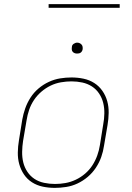

<svg xmlns="http://www.w3.org/2000/svg" viewBox="-20 -904 640 932"><path d="M246 8Q216 8 187.5 2Q159 -4 135.5 -19Q112 -34 96.5 -57Q81 -80 73.5 -107Q66 -134 66.5 -164Q67 -194 72 -223L88 -323Q93 -351 102.5 -378Q112 -405 128 -430Q144 -455 167 -474.5Q190 -494 217 -506.5Q244 -519 272 -523.5Q300 -528 327 -528Q357 -528 385.5 -522Q414 -516 437.5 -501Q461 -486 477 -463Q493 -440 500.5 -413Q508 -386 507.5 -356Q507 -326 502 -297L485 -197Q481 -169 471.5 -142Q462 -115 445.5 -90Q429 -65 406 -45.5Q383 -26 356.5 -13.5Q330 -1 301.5 3.5Q273 8 246 8ZM247 -11Q272 -11 297.5 -15.5Q323 -20 347.5 -31.5Q372 -43 393 -61Q414 -79 428.5 -101.5Q443 -124 452 -149Q461 -174 465 -200L481 -300Q486 -326 486.5 -353Q487 -380 481 -404.5Q475 -429 461 -450Q447 -471 426 -484.5Q405 -498 379.5 -503.5Q354 -509 327 -509Q302 -509 276 -504.5Q250 -500 226 -488.5Q202 -477 181 -459Q160 -441 145 -418.5Q130 -396 121.5 -371Q113 -346 109 -320L92 -220Q88 -194 87.5 -167Q87 -140 93 -115.5Q99 -91 113 -70Q127 -49 147.5 -35.5Q168 -22 194 -16.5Q220 -11 247 -11ZM354 -644Q348 -644 342.5 -646Q337 -648 333 -652.5Q329 -657 328.5 -663.5Q328 -670 329 -676Q329 -681 331.5 -685Q334 -689 338 -691.5Q342 -694 346 -695.5Q350 -697 355 -697Q361 -697 366.5 -694.5Q372 -692 376 -687.5Q380 -683 381 -676.5Q382 -670 381 -664Q380 -659 377.5 -655Q375 -651 371.5 -648.5Q368 -646 363.5 -645Q359 -644 354 -644ZM216 -866V-884H561V-866Z"/></svg>

Font: Iosevka Thin Extended Oblique
Style: Regular
Weight: 100
Width: 7
Italic angle: -9°
Monospace: yes
Designer: Belleve Invis
Foundry: Belleve Invis
Version: Version 32.5.0; ttfautohint (v1.8.4)